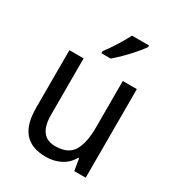

<svg xmlns="http://www.w3.org/2000/svg" viewBox="-184 -881 927 1006"><g transform="rotate(30 279.5 -378.0)"><path d="M481 -536V0H412L400 -71H395Q372 -30 332 -10Q292 10 245 10Q157 10 115 -39Q73 -88 73 -186V-536H159V-195Q159 -63 259 -63Q336 -63 366 -111.5Q396 -160 396 -255V-536ZM422 -756Q409 -737 384.5 -708.5Q360 -680 332 -652Q304 -624 282 -606H226V-618Q250 -650 276 -691Q302 -732 319 -766H422Z"/></g></svg>

Font: Noto Sans Gurmukhi UI SemiCondensed
Style: Regular
Weight: 400
Width: 4
Designer: Jelle Bosma - Monotype Design Team
Foundry: Monotype Imaging Inc.
Version: Version 2.004; ttfautohint (v1.8.4.7-5d5b)